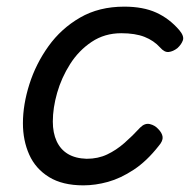

<svg xmlns="http://www.w3.org/2000/svg" viewBox="-20 -539 572 578"><path d="M231 19Q168 19 127.5 -6Q87 -31 68 -73.5Q49 -116 49 -168Q49 -224 68.5 -285.5Q88 -347 126 -400Q164 -453 221 -486Q278 -519 354 -519Q411 -519 450.5 -501Q490 -483 520 -448Q535 -430 530.5 -417.5Q526 -405 514 -394Q501 -384 488 -382.5Q475 -381 462 -396Q443 -417 415 -428Q387 -439 345 -439Q295 -439 256 -413Q217 -387 191 -346Q165 -305 152 -259.5Q139 -214 139 -173Q139 -139 150.5 -114Q162 -89 184.5 -75.5Q207 -62 241 -61Q275 -61 302.5 -74Q330 -87 354.5 -108.5Q379 -130 402 -155Q416 -169 431 -165.5Q446 -162 456 -151Q468 -139 469.5 -127Q471 -115 458 -100Q422 -54 382.5 -28Q343 -2 305 8.5Q267 19 231 19Z"/></svg>

Font: Playwrite AU VIC
Style: Regular
Weight: 400
Designer: Veronika Burian, José Scaglione
Foundry: TypeTogether
Version: Version 1.002